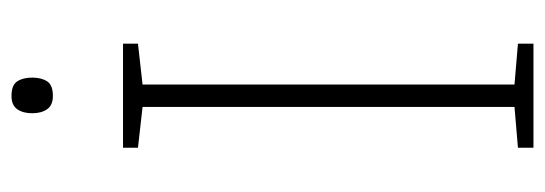

<svg xmlns="http://www.w3.org/2000/svg" viewBox="-327 -621 948 334"><g transform="rotate(-90 147.0 -454.0)"><path d="M238 0H57V-27L128 -33V-680L57 -688V-714H238V-688L167 -680V-33L238 -27ZM147 -908Q166 -908 172.5 -898Q179 -888 179 -872Q179 -856 172.5 -846Q166 -836 147 -836Q131 -836 124 -846Q117 -856 117 -872Q117 -888 124 -898Q131 -908 147 -908Z"/></g></svg>

Font: Noto Sans ExtraLight
Style: Regular
Weight: 200
Designer: Monotype Design Team
Foundry: Monotype Imaging Inc.
Version: Version 2.007